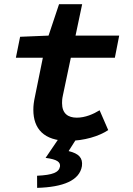

<svg xmlns="http://www.w3.org/2000/svg" viewBox="-20 -668 640 927"><path d="M309.2 12C385.8 12 458.4 -10.3 502.5 -39.9L460.9 -135.6C431 -117.1 391.6 -99.9 350.8 -99.9C308.8 -99.9 279.6 -119.5 279.6 -170C279.6 -180.8 279.8 -190.2 283.8 -208.2L322 -389.4H534.6L555.5 -496.1H344.7L376.7 -647.8H265.1L214.4 -496.1L77.1 -490.4L56.7 -389.4H186.9L149 -203C143.2 -176.4 141 -158.1 141 -137.8C141 -46.9 191.3 12 309.2 12ZM159.3 239C285.5 235.5 364.2 203.3 375.6 133.8C380.5 94.3 360.8 73.4 311.3 61.4L357 -10.6H271.3L200.1 94.3C257.6 101.5 271.5 115.2 269.8 135.2C264.9 164.3 236.1 176.8 159 180.5L159.3 239Z"/></svg>

Font: Source Code Variable
Style: Italic
Weight: 400
Italic angle: -11°
Monospace: yes
Designer: Paul D. Hunt, Teo Tuominen
Foundry: Adobe Systems Incorporated
Version: Version 1.005;PS 1.0;hotconv 16.6.54;makeotf.lib2.5.65590